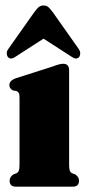

<svg xmlns="http://www.w3.org/2000/svg" viewBox="-20 -698 322 718"><path d="M238.5 -435V-82.5Q238.5 -66.5 241 -59.8Q243.5 -53 250 -50L262 -45.5Q275.5 -36 275.5 -22.5Q275.5 0 252.5 0H39Q16 0 16 -22.5Q16 -36 29.5 -45.5L41.5 -50Q47.5 -53 50.2 -59.8Q53 -66.5 53 -82.5V-333.5Q53 -345.5 50.2 -350.2Q47.5 -355 41 -358L29 -359.5Q15 -366.5 15 -380Q15 -395.5 36.5 -404.5L176 -449Q192 -455 200.5 -457.2Q209 -459.5 216.5 -459.5Q238.5 -459.5 238.5 -435ZM275.7 -484.5Q265.4 -473 246.6 -486.5L142.8 -553.5L38.9 -486.5Q20.5 -473 9.8 -484.5Q6 -489 5.3 -497.8Q4.7 -506.5 11.9 -516L106.4 -650Q115.4 -662.5 123.1 -670Q130.8 -677.5 142.8 -677.5Q154.7 -677.5 162.4 -670Q170.1 -662.5 179.1 -650L273.6 -516Q280.4 -506.5 280 -497.8Q279.5 -489 275.7 -484.5Z"/></svg>

Font: Fraunces 144pt Soft Black
Style: Regular
Weight: 900
Version: Version 1.000;[b76b70a41]